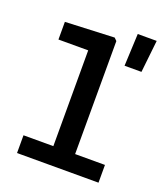

<svg xmlns="http://www.w3.org/2000/svg" viewBox="-150 -945 921 1052"><g transform="rotate(20 310.0 -419.5)"><path d="M72.5 0H547.5V-103.5H373.5L374 -762.5L359 -777.5L73 -765V-662H246.5V-103.5H72.5ZM462.5 -651H561L581.5 -839H471Z"/></g></svg>

Font: Monaspace Neon SemiBold
Style: Regular
Weight: 600
Designer: Riley Cran & the Lettermatic Team
Foundry: Lettermatic
Version: Version 1.200 (Monaspace Neon)